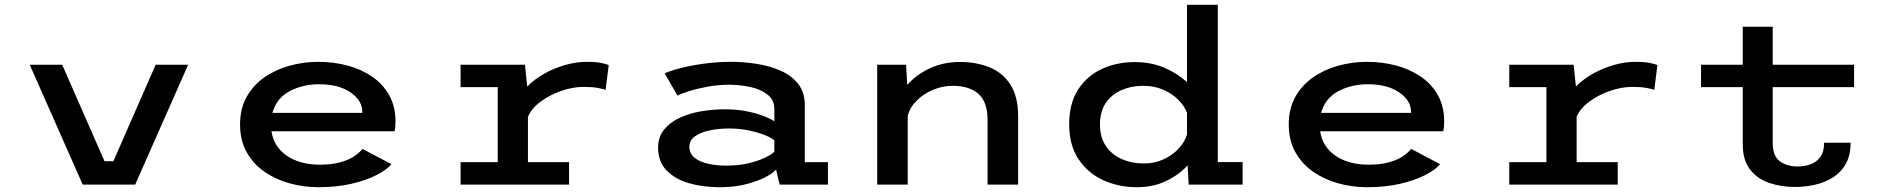

<svg xmlns="http://www.w3.org/2000/svg" viewBox="-20 -770 7908 801"><path d="M325 0 104 -500H239.5L416 -97.5H453L629.5 -500H765L544 0Z M1308 11Q1247 11 1188.8 -5Q1130.5 -21 1083.8 -53.2Q1037 -85.5 1009.2 -135Q981.5 -184.5 981.5 -251Q981.5 -317 1009 -366Q1036.5 -415 1083.2 -447.5Q1130 -480 1188.2 -496Q1246.5 -512 1308 -512Q1371 -512 1428.8 -496.8Q1486.5 -481.5 1531.8 -450.8Q1577 -420 1603.5 -373Q1630 -326 1630 -262.5Q1630 -239 1626 -222.5H1112.5Q1122.5 -157 1177 -120Q1231.5 -83 1314.5 -83Q1367 -83 1403 -93.8Q1439 -104.5 1460.5 -120Q1482 -135.5 1492 -149L1613 -85Q1594 -62 1551 -39.8Q1508 -17.5 1446 -3.2Q1384 11 1308 11ZM1311.5 -418.5Q1243 -418.5 1188.2 -389.5Q1133.5 -360.5 1116.5 -299H1491.5V-303.5Q1491.5 -351 1442 -384.8Q1392.5 -418.5 1311.5 -418.5Z M1901.5 0V-93.5H2056.5V-406.5H1901.5V-500H2170L2179.5 -409Q2209.5 -439.5 2251 -462.8Q2292.5 -486 2338.5 -499Q2384.5 -512 2428 -512Q2467.5 -512 2489.2 -507.2Q2511 -502.5 2519.5 -498.5L2506.5 -395Q2498 -398.5 2475 -403Q2452 -407.5 2415 -407.5Q2370 -407.5 2321.5 -390.8Q2273 -374 2234.8 -345.5Q2196.5 -317 2182.5 -282.5V-93.5H2354V0Z M2982.5 11Q2911 11 2852.8 -6.2Q2794.5 -23.5 2760 -60Q2725.5 -96.5 2725.5 -154Q2725.5 -198 2749.8 -228.5Q2774 -259 2814.5 -278Q2855 -297 2904.2 -305.5Q2953.5 -314 3003.5 -314Q3056 -314 3098.8 -305Q3141.5 -296 3170.2 -284.2Q3199 -272.5 3210.5 -263.5V-316Q3210.5 -353 3182.2 -375.2Q3154 -397.5 3110.5 -407Q3067 -416.5 3020.5 -416.5Q2977 -416.5 2933 -408.5Q2889 -400.5 2854.8 -389.8Q2820.5 -379 2806.5 -371L2753 -464Q2775 -474.5 2817.5 -485.5Q2860 -496.5 2915.5 -504.2Q2971 -512 3031.5 -512Q3083.5 -512 3137.5 -503.5Q3191.5 -495 3236.8 -475Q3282 -455 3309.8 -420Q3337.5 -385 3337.5 -332V-93.5H3434V0H3232.5L3217.5 -63Q3207 -49 3174.8 -31.8Q3142.5 -14.5 3093.5 -1.8Q3044.5 11 2982.5 11ZM3009.5 -79Q3062.5 -79 3104.2 -89.2Q3146 -99.5 3173.5 -113.2Q3201 -127 3210.5 -137V-184.5Q3200 -194.5 3172.2 -205.8Q3144.5 -217 3105.5 -225.5Q3066.5 -234 3020.5 -234Q2978 -234 2940.2 -226Q2902.5 -218 2879.2 -201.2Q2856 -184.5 2856 -157.5Q2856 -129 2877.8 -111.8Q2899.5 -94.5 2934.5 -86.8Q2969.5 -79 3009.5 -79Z M3639.5 0V-500H3760L3765 -415.5Q3801.5 -458 3858.8 -484.8Q3916 -511.5 3985.5 -511.5Q4053 -511.5 4108 -489.2Q4163 -467 4195.2 -417.2Q4227.5 -367.5 4227.5 -285V0H4100V-269.5Q4100 -345 4061.8 -378.5Q4023.5 -412 3954.5 -412Q3913 -412 3873.5 -395.8Q3834 -379.5 3805.2 -351.2Q3776.5 -323 3767 -287V0Z M4722.5 11Q4647.5 11 4583.2 -18Q4519 -47 4479.8 -105.5Q4440.5 -164 4440.5 -251.5Q4440.5 -339 4477.8 -396.5Q4515 -454 4577.2 -482.5Q4639.5 -511 4713.5 -511Q4783 -511 4838.8 -486.8Q4894.5 -462.5 4932 -427V-750H5060.5V-94H5164V0H4939L4934.5 -80Q4899.5 -41.5 4845.5 -15.2Q4791.5 11 4722.5 11ZM4569 -250.5Q4569 -196.5 4594 -160.2Q4619 -124 4660.5 -106Q4702 -88 4751.5 -88Q4797.5 -88 4835.2 -105.8Q4873 -123.5 4898.2 -151.2Q4923.5 -179 4932 -209.5V-300Q4921 -328.5 4895.2 -354.2Q4869.5 -380 4832.2 -396Q4795 -412 4748.5 -412Q4699.5 -412 4658.8 -394.2Q4618 -376.5 4593.5 -340.8Q4569 -305 4569 -250.5Z M5683 11Q5622 11 5563.8 -5Q5505.5 -21 5458.8 -53.2Q5412 -85.5 5384.2 -135Q5356.5 -184.5 5356.5 -251Q5356.5 -317 5384 -366Q5411.5 -415 5458.2 -447.5Q5505 -480 5563.2 -496Q5621.5 -512 5683 -512Q5746 -512 5803.8 -496.8Q5861.5 -481.5 5906.8 -450.8Q5952 -420 5978.5 -373Q6005 -326 6005 -262.5Q6005 -239 6001 -222.5H5487.5Q5497.5 -157 5552 -120Q5606.5 -83 5689.5 -83Q5742 -83 5778 -93.8Q5814 -104.5 5835.5 -120Q5857 -135.5 5867 -149L5988 -85Q5969 -62 5926 -39.8Q5883 -17.5 5821 -3.2Q5759 11 5683 11ZM5686.5 -418.5Q5618 -418.5 5563.2 -389.5Q5508.5 -360.5 5491.5 -299H5866.5V-303.5Q5866.5 -351 5817 -384.8Q5767.5 -418.5 5686.5 -418.5Z M6276.5 0V-93.5H6431.5V-406.5H6276.5V-500H6545L6554.5 -409Q6584.5 -439.5 6626 -462.8Q6667.5 -486 6713.5 -499Q6759.5 -512 6803 -512Q6842.5 -512 6864.2 -507.2Q6886 -502.5 6894.5 -498.5L6881.5 -395Q6873 -398.5 6850 -403Q6827 -407.5 6790 -407.5Q6745 -407.5 6696.5 -390.8Q6648 -374 6609.8 -345.5Q6571.5 -317 6557.5 -282.5V-93.5H6729V0Z M7250.5 -169V-406.5H7076.5V-500H7250.5V-658.5H7375.5V-500H7715V-406.5H7375.5V-174Q7375.5 -118.5 7405.5 -97Q7435.5 -75.5 7479 -75.5Q7508 -75.5 7533.2 -84.5Q7558.5 -93.5 7574.2 -115Q7590 -136.5 7590 -174.5H7700.5Q7700.5 -122.5 7680.8 -87Q7661 -51.5 7627.5 -30.2Q7594 -9 7552.5 0.5Q7511 10 7468 10Q7410 10 7360.5 -7Q7311 -24 7280.8 -63Q7250.5 -102 7250.5 -169Z"/></svg>

Font: Trispace SemiExpanded Medium
Style: Regular
Weight: 500
Width: 6
Designer: Tyler Finck
Foundry: Etcetera Type Company
Version: Version 1.210; ttfautohint (v1.8.3)